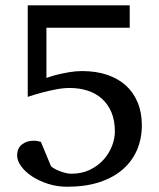

<svg xmlns="http://www.w3.org/2000/svg" viewBox="-20 -691 603 727"><path d="M517.1 -216.8Q517.1 -166 498.8 -123.3Q480.5 -80.6 444.8 -49.6Q409.2 -18.6 356.4 -1.2Q303.7 16.1 234.9 16.1Q195.8 16.1 161.4 4.9Q127 -6.3 101.1 -23.4Q75.2 -40.5 60.1 -61.5Q44.9 -82.5 44.9 -102.1Q44.9 -129.4 62.7 -143.8Q80.6 -158.2 107.9 -158.2Q116.2 -158.2 124 -156.5Q131.8 -154.8 134.8 -153.8L172.9 -62Q178.7 -56.2 188.5 -51Q198.2 -45.9 209 -42Q219.7 -38.1 230.5 -35.6Q241.2 -33.2 250 -33.2Q289.6 -33.2 320.3 -48.1Q351.1 -63 372.1 -86.4Q393.1 -109.9 404.1 -138.2Q415 -166.5 415 -192.9Q415 -234.9 401.9 -265.9Q388.7 -296.9 365.7 -317.4Q342.8 -337.9 311.5 -347.9Q280.3 -357.9 244.1 -357.9Q219.2 -357.9 191.7 -352.5Q164.1 -347.2 140.1 -340.8Q112.3 -333.5 85 -324.2V-670.9H471.2V-585.9H155.8V-396Q156.7 -396 168.5 -400.1Q180.2 -404.3 199.2 -408.9Q218.3 -413.6 242.2 -417.7Q266.1 -421.9 291 -421.9Q343.3 -421.9 385 -408Q426.8 -394 456.1 -367.7Q485.4 -341.3 501.2 -303.2Q517.1 -265.1 517.1 -216.8Z"/></svg>

Font: BabelStone Ogham Bound
Style: Italic
Weight: 400
Italic angle: -30°
Designer: Andrew West
Foundry: BabelStone
Version: Version 2.02 March 14, 2022